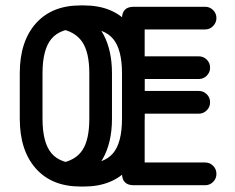

<svg xmlns="http://www.w3.org/2000/svg" viewBox="-20 -684 868 709"><path d="M53 -413.2Q53 -530.5 112.1 -597.2Q171.2 -664 277.2 -664H290Q396 -664 455.2 -597.2Q514.5 -530.5 514.5 -413.2V-246Q514.5 -128.8 455.2 -62Q396 4.8 290 4.8H277.2Q171.2 4.8 112.1 -62Q53 -128.8 53 -246ZM137 -413.2V-246Q137 -157 170.1 -118Q203.2 -79 277.2 -79H290Q364.2 -79 397.4 -118Q430.5 -157 430.5 -246V-413.2Q430.5 -501.5 397.4 -540.8Q364.2 -580 290 -580H277.2Q203.2 -580 170.1 -540.8Q137 -501.5 137 -413.2ZM200.8 -577.8Q186.5 -580 176.2 -591.5Q166 -603 166 -618.8Q166 -626.8 176.5 -634.4Q187 -642 203.9 -646.4Q220.8 -650.8 239.6 -649.8Q258.5 -648.8 275 -639Q332.2 -613.2 362.9 -555.1Q393.5 -497 393.5 -413.2V-246Q393.5 -156.8 359.1 -96.9Q324.8 -37 261.8 -12.5Q240.2 -2.8 218.2 -6.8Q196.2 -10.8 181.6 -21.4Q167 -32 167 -40.2Q167 -56 177.1 -67.9Q187.2 -79.8 202.5 -81.5Q258.8 -91.2 284.2 -129.5Q309.8 -167.8 309.8 -246V-413.2Q309.8 -491.2 283.4 -529.6Q257 -568 200.8 -577.8ZM737.2 -84Q754.8 -84 767 -71.8Q779.2 -59.5 779.2 -42Q779.2 -24.5 767 -12.2Q754.8 0 737.2 0H474Q430.5 0 430.5 -43.5V-615.5Q430.5 -659 474 -659H737.2Q754.8 -659 767 -646.8Q779.2 -634.5 779.2 -617.2Q779.2 -600.5 767 -587.9Q754.8 -575.2 737.2 -575.2H514.2V-84ZM714 -348.2Q731.2 -348.2 743.5 -336Q755.8 -323.8 755.8 -306.2Q755.8 -288.8 743.5 -276.5Q731.2 -264.2 714 -264.2H472.5Q455 -264.2 442.8 -276.5Q430.5 -288.8 430.5 -306.2Q430.5 -323.8 442.8 -336Q455 -348.2 472.5 -348.2ZM714 -476Q731.2 -476 743.5 -463.9Q755.8 -451.8 755.8 -434.2Q755.8 -416.8 743.5 -404.5Q731.2 -392.2 714 -392.2H472.5Q455 -392.2 442.8 -404.5Q430.5 -416.8 430.5 -434.2Q430.5 -451.8 442.8 -463.9Q455 -476 472.5 -476Z"/></svg>

Font: Libertine-Super Thin
Style: Regular
Weight: 100
Designer: Bastien Sozeau
Foundry: NBR — Bastien Sozeau
Version: Version 2.003;gftools[0.9.33]